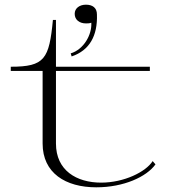

<svg xmlns="http://www.w3.org/2000/svg" viewBox="-20 -785 721 820"><path d="M26 -482H162V-172C162 -46 260 15 391 15C509 15 606 -30 644 -83L632 -97C603 -51 510 -5 412 -5C307 -5 219 -57 219 -172V-482H620V-500H219V-700H206C190 -533 171 -500 26 -500ZM282 -557 286 -544C363 -570 397 -633 394 -723C394 -752 375 -765 347 -765C320 -765 299 -750 299 -726C299 -700 320 -685 347 -685C355 -685 362 -685 370 -688C373 -637 338 -574 282 -557Z"/></svg>

Font: Sprat Extended Light
Style: Regular
Weight: 300
Width: 9
Designer: Ethan Nakache
Foundry: Collletttivo
Version: Version 2.000;Glyphs 3.2 (3217)